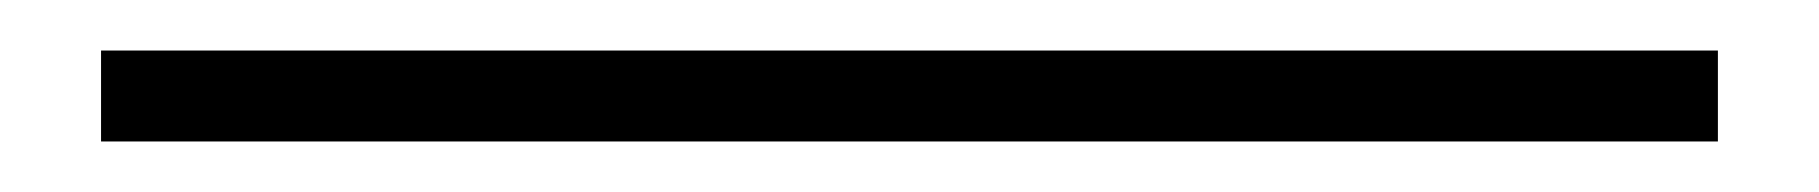

<svg xmlns="http://www.w3.org/2000/svg" viewBox="-20 51 720 76"><path d="M20 107V71H660V107Z"/></svg>

Font: Kalnia SemiExpanded
Style: Regular
Weight: 400
Width: 6
Designer: Frida Medrano
Foundry: Frida Medrano
Version: Version 1.105